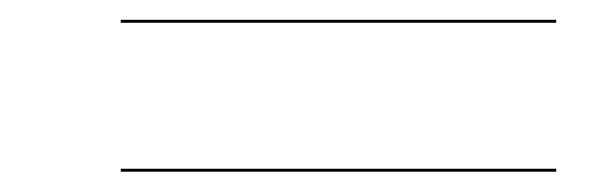

<svg xmlns="http://www.w3.org/2000/svg" viewBox="-20 -482 600 194"><path d="M102 -459V-462H542V-459ZM102 -308.5V-311.5H542V-308.5Z"/></svg>

Font: Bodoni Moda 72pt Medium
Style: Italic
Weight: 500
Italic angle: -13°
Designer: Owen Earl
Foundry: indestructible type
Version: Version 2.004